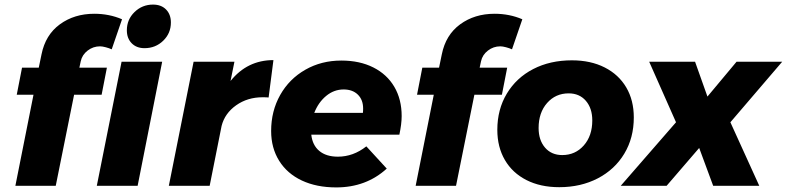

<svg xmlns="http://www.w3.org/2000/svg" viewBox="-20 -810 3430 837"><path d="M332 -543 326 -515H446L423 -397H303L223 0H47L126 -397H53L76 -515H149L161 -573Q178 -658 241 -704Q304 -750 391 -750Q456 -750 512 -726L467 -595Q456 -600 441 -604Q426 -608 416 -608Q386 -608 362 -589.5Q338 -571 332 -543ZM687 -541 580 0H402L510 -541ZM725 -712Q725 -665 691.5 -632.5Q658 -600 610 -600Q575 -600 554 -621.5Q533 -643 533 -678Q533 -725 566.5 -757.5Q600 -790 647 -790Q683 -790 704 -768.5Q725 -747 725 -712Z M1172 -548 1151 -385Q1142 -386 1125 -386Q1059 -386 1009.5 -351Q960 -316 946 -261L894 0H716L824 -541H1002L985 -457Q1058 -548 1172 -548Z M1731 -304Q1731 -270 1721 -223H1337Q1342 -177 1372 -152Q1402 -127 1453 -127Q1520 -127 1577 -172L1666 -75Q1576 7 1446 7Q1360 7 1296 -23Q1232 -53 1197 -109Q1162 -165 1162 -239Q1162 -326 1201.5 -396Q1241 -466 1311 -506Q1381 -546 1468 -546Q1548 -546 1607.5 -516Q1667 -486 1699 -431.5Q1731 -377 1731 -304ZM1563 -337Q1563 -375 1540 -397.5Q1517 -420 1478 -420Q1436 -420 1402 -392Q1368 -364 1350 -318H1562Q1563 -324 1563 -337Z M2077 -543 2071 -515H2191L2168 -397H2048L1968 0H1792L1871 -397H1798L1821 -515H1894L1906 -573Q1923 -658 1986 -704Q2049 -750 2136 -750Q2201 -750 2257 -726L2212 -595Q2201 -600 2186 -604Q2171 -608 2161 -608Q2131 -608 2107 -589.5Q2083 -571 2077 -543Z M2743 -298Q2743 -209 2701.5 -140Q2660 -71 2586 -32.5Q2512 6 2418 6Q2336 6 2275 -25Q2214 -56 2181 -112.5Q2148 -169 2148 -244Q2148 -333 2189.5 -402Q2231 -471 2304.5 -509Q2378 -547 2473 -547Q2555 -547 2616 -516Q2677 -485 2710 -429Q2743 -373 2743 -298ZM2328 -252Q2328 -199 2356 -166.5Q2384 -134 2431 -134Q2488 -134 2525 -176Q2562 -218 2562 -285Q2562 -338 2534 -370.5Q2506 -403 2459 -403Q2402 -403 2365 -361Q2328 -319 2328 -252Z M3010 -541 3064 -389 3191 -541H3390L3164 -277L3290 0H3089L3028 -165L2886 0H2686L2927 -277L2810 -541Z"/></svg>

Font: Gontserrat
Style: Bold Italic
Weight: 700
Italic angle: -11.3°
Designer: Julieta Ulanovsky
Foundry: Julieta Ulanovsky
Version: Version 6.001